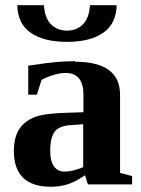

<svg xmlns="http://www.w3.org/2000/svg" viewBox="-20 -703 540 734"><path d="M267 -469V-467Q439 -467 439 -340V-42L485 -30V2H316L305 -33Q267 -7 237 2Q207 11 175 11Q33 11 33 -126Q33 -178 54 -210Q75 -241 114 -256Q152 -270 239 -272L299 -274V-341Q299 -424 231 -424Q191 -424 139 -398L121 -341H88V-452Q170 -464 196 -466Q230 -469 267 -469ZM298 -228 255 -225Q208 -223 190 -201Q172 -178 172 -127Q172 -86 187 -66Q202 -47 226 -47Q258 -47 298 -64ZM237 -543H235Q147 -543 97 -578Q48 -612 46 -683H148Q151 -634 175 -610Q199 -586 236 -586Q273 -586 297 -610Q321 -634 324 -683H426Q424 -612 375 -578Q325 -543 237 -543Z"/></svg>

Font: Libra Serif Modern
Style: Bold
Weight: 700
Designer: Stefan Peev, Context Ltd
Foundry: Ascender Corporation
Version: Version 1.000